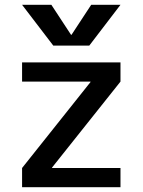

<svg xmlns="http://www.w3.org/2000/svg" viewBox="-20 -780 594 800"><path d="M278 -635 360 -760H482L352 -590H202L72 -760H194L276 -635ZM72 -520H482V-440L197 -82V-80H482V0H72V-80L357 -438V-440H72Z"/></svg>

Font: M PLUS 1p Medium
Style: Regular
Weight: 500
Version: Version 1.062